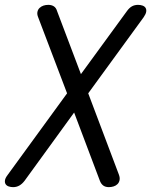

<svg xmlns="http://www.w3.org/2000/svg" viewBox="-33 -760 653 790"><path d="M558 -689 330 -376 456 -42Q461 -29 459 -19Q457 -9 450.5 -2.5Q444 4 434.5 7Q425 10 415 10Q401 10 392 3.5Q383 -3 378 -16L272 -297L68 -16Q58 -3 46.5 3.5Q35 10 21 10Q11 10 2.5 7Q-6 4 -10 -2.5Q-14 -9 -12.5 -18.5Q-11 -28 -1 -41L243 -376L124 -689Q119 -701 121 -711Q123 -721 130 -727.5Q137 -734 146 -737Q155 -740 166 -740Q179 -740 188.5 -734Q198 -728 202 -714L300 -455L489 -714Q499 -728 510 -734Q521 -740 535 -740Q545 -740 553.5 -737Q562 -734 566 -727.5Q570 -721 568.5 -711.5Q567 -702 558 -689Z"/></svg>

Font: Maple Mono Light
Style: Italic
Weight: 300
Italic angle: -10°
Monospace: yes
Designer: subframe7536
Version: Version 7.000